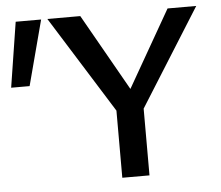

<svg xmlns="http://www.w3.org/2000/svg" viewBox="-72 -713 882 767"><g transform="rotate(-5 369.0 -329.0)"><path d="M410 -234 145 -658H277L481 -298ZM388 0V-297H497V0ZM479 -239 421 -298 627 -658H742ZM51 -397H-23L18 -658H120Z"/></g></svg>

Font: Ysabeau SC SemiBold
Style: Regular
Weight: 600
Designer: Christian Thalmann (Catharsis Fonts)
Version: Version 2.001;gftools[0.9.30]; featfreeze: smcp